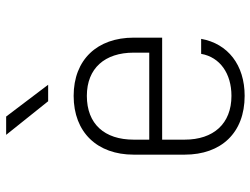

<svg xmlns="http://www.w3.org/2000/svg" viewBox="-118 -708 835 640"><g transform="rotate(-90 300.0 -387.5)"><path d="M283 -645H338L232 -785H171ZM301 10C404 10 475 -46 491 -135H441C430 -72 375 -34 301 -34C208 -34 155 -94 155 -190V-265H495V-360C495 -481 422 -560 301 -560C179 -560 105 -481 105 -360V-190C105 -68 178 10 301 10ZM155 -308V-360C155 -457 207 -516 301 -516C393 -516 445 -456 445 -360V-308Z"/></g></svg>

Font: JetBrains Mono Thin
Style: Regular
Weight: 100
Monospace: yes
Designer: Philipp Nurullin, Konstantin Bulenkov
Foundry: JetBrains
Version: Version 2.305